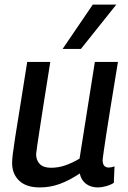

<svg xmlns="http://www.w3.org/2000/svg" viewBox="-20 -810 560 840"><path d="M154 10Q95 10 64 -19.5Q33 -49 33 -97Q33 -111 36 -136.5Q39 -162 46.5 -210Q54 -258 67 -337.5Q80 -417 99 -539H200Q181 -422 170 -350Q159 -278 152.5 -237Q146 -196 143 -174Q140 -152 138 -136Q138 -109 154 -92.5Q170 -76 203 -76Q235 -76 265.5 -86.5Q296 -97 328 -116L395 -539H496Q476 -418 463.5 -340Q451 -262 444 -216.5Q437 -171 434 -149Q431 -127 430 -119.5Q429 -112 429 -110Q429 -77 456 -77Q466 -77 481 -82L478 -10Q464 -1 444 4.5Q424 10 408 10Q377 10 356 -6Q335 -22 329 -51Q284 -21 242 -5.5Q200 10 154 10ZM254 -596 386 -790H489L334 -596Z"/></svg>

Font: Georama Medium
Style: Italic
Weight: 500
Italic angle: -9°
Designer: Jean-Baptiste Levee
Foundry: Production Type
Version: Version 1.000